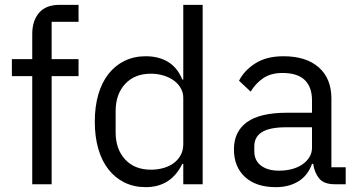

<svg xmlns="http://www.w3.org/2000/svg" viewBox="-20 -760 1475 792"><path d="M113 -446H29V-516H113V-620Q113 -674 141 -707Q169 -740 226 -740H304V-670H193V-516H304V-446H193V0H113Z M736 -84H732Q685 12 581 12Q533 12 494 -7Q455 -26 427.5 -61Q400 -96 385.5 -146Q371 -196 371 -258Q371 -320 385.5 -370Q400 -420 427.5 -455Q455 -490 494 -509Q533 -528 581 -528Q635 -528 673.5 -504.5Q712 -481 732 -432H736V-740H816V0H736ZM603 -60Q630 -60 654.5 -67Q679 -74 697 -87.5Q715 -101 725.5 -120.5Q736 -140 736 -165V-357Q736 -378 725.5 -396.5Q715 -415 697 -428Q679 -441 654.5 -448.5Q630 -456 603 -456Q535 -456 496 -413.5Q457 -371 457 -302V-214Q457 -145 496 -102.5Q535 -60 603 -60Z M1361 0Q1316 0 1296.5 -24Q1277 -48 1272 -84H1267Q1250 -36 1211 -12Q1172 12 1118 12Q1036 12 990.5 -30Q945 -72 945 -144Q945 -217 998.5 -256Q1052 -295 1165 -295H1267V-346Q1267 -401 1237 -430Q1207 -459 1145 -459Q1098 -459 1066.5 -438Q1035 -417 1014 -382L966 -427Q987 -469 1033 -498.5Q1079 -528 1149 -528Q1243 -528 1295 -482Q1347 -436 1347 -354V-70H1406V0ZM1131 -56Q1161 -56 1186 -63Q1211 -70 1229 -83Q1247 -96 1257 -113Q1267 -130 1267 -150V-235H1161Q1092 -235 1060.5 -215Q1029 -195 1029 -157V-136Q1029 -98 1056.5 -77Q1084 -56 1131 -56Z"/></svg>

Font: IBM Plex Sans Devanagari
Style: Regular
Weight: 400
Designer: Mike Abbink, Paul van der Laan, Pieter van Rosmalen, Erin McLaughlin
Foundry: Bold Monday
Version: Version 1.1